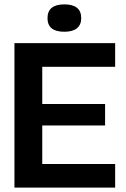

<svg xmlns="http://www.w3.org/2000/svg" viewBox="-20 -857 574 877"><path d="M46 0V-660H506V-552H173V-382H460V-284H173V-108H506V0ZM274 -712Q197 -712 197 -774Q197 -837 274 -837Q351 -837 351 -774Q351 -744 331.5 -728Q312 -712 274 -712Z"/></svg>

Font: Bricolage Grotesque 48pt SemiBold
Style: Regular
Weight: 600
Designer: Mathieu Triay
Foundry: Atelier Triay
Version: Version 1.000; ttfautohint (v1.8.4.7-5d5b);gftools[0.9.32]